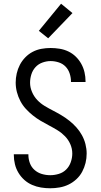

<svg xmlns="http://www.w3.org/2000/svg" viewBox="-20 -1000 540 1028"><path d="M249 8Q224 8 199.5 4Q175 0 152 -10Q129 -20 110.5 -36.5Q92 -53 79 -74.5Q66 -96 60 -120.5Q54 -145 54 -170V-174H132V-171Q132 -148 140 -126.5Q148 -105 165 -90Q182 -75 204 -68.5Q226 -62 249 -62Q272 -62 295 -69Q318 -76 334.5 -92.5Q351 -109 359 -132Q367 -155 367 -178Q367 -204 356.5 -228Q346 -252 328 -270.5Q310 -289 288 -302.5Q266 -316 243 -328Q220 -340 198 -353Q176 -366 156 -382Q136 -398 118.5 -417Q101 -436 89 -459Q77 -482 70.5 -507Q64 -532 64 -558Q64 -582 69.5 -606.5Q75 -631 86.5 -653Q98 -675 115.5 -693Q133 -711 155 -722.5Q177 -734 201.5 -738.5Q226 -743 251 -743Q275 -743 299.5 -739Q324 -735 346 -724.5Q368 -714 385.5 -697Q403 -680 415 -658.5Q427 -637 432.5 -613Q438 -589 438 -565V-561H360V-564Q360 -585 353 -606.5Q346 -628 331 -643.5Q316 -659 294.5 -666Q273 -673 251 -673Q229 -673 207 -665Q185 -657 170 -640.5Q155 -624 148 -602Q141 -580 141 -557Q141 -532 151.5 -507.5Q162 -483 179.5 -464.5Q197 -446 219.5 -432.5Q242 -419 264.5 -407.5Q287 -396 309.5 -382.5Q332 -369 352 -353Q372 -337 389 -318Q406 -299 418.5 -276.5Q431 -254 437.5 -228.5Q444 -203 444 -178Q444 -152 438 -127.5Q432 -103 420 -80.5Q408 -58 389 -40.5Q370 -23 347.5 -12Q325 -1 299.5 3.5Q274 8 249 8ZM238 -795 188 -835 307 -980 368 -930Z"/></svg>

Font: Iosevka Fuck
Style: Regular
Weight: 400
Monospace: yes
Designer: Belleve Invis
Foundry: Belleve Invis
Version: Version 28.0.7; ttfautohint (v1.8.3)